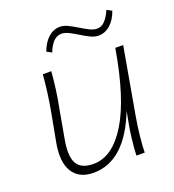

<svg xmlns="http://www.w3.org/2000/svg" viewBox="-125 -766 791 871"><g transform="rotate(-20 270.5 -330.5)"><path d="M180 7Q111 7 80.5 -41Q50 -89 66 -178L93 -323Q109 -412 115 -492H156Q153 -452 147 -407.5Q141 -363 133 -323L108 -184Q93 -105 113 -68Q133 -31 193 -31Q285 -31 355.5 -146Q426 -261 465 -492H503L446 -169Q438 -124 433 -75.5Q428 -27 428 0H388Q389 -35 395 -85Q401 -135 416 -207Q332 7 180 7ZM414 -570Q395 -570 374.5 -580Q354 -590 333.5 -603Q313 -616 293 -626Q273 -636 257 -636Q234 -636 217 -618Q200 -600 189 -570L165 -583Q179 -622 204 -645Q229 -668 261 -668Q279 -668 299.5 -658Q320 -648 341 -635Q362 -622 381.5 -612Q401 -602 418 -602Q440 -602 457 -620.5Q474 -639 486 -668L510 -655Q496 -615 470.5 -592.5Q445 -570 414 -570Z"/></g></svg>

Font: Livvic ExtraLight
Style: Italic
Weight: 275
Italic angle: -10°
Designer: Jacques Le Bailly, Baron von Fonthausen
Version: Version 1.001; ttfautohint (v1.8.2)